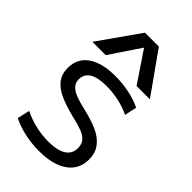

<svg xmlns="http://www.w3.org/2000/svg" viewBox="-240 -874 968 968"><g transform="rotate(45 244.5 -390.0)"><path d="M237 10Q184 10 134 -1Q84 -12 44 -32L59 -98Q101 -78 145.5 -67.5Q190 -57 236 -57Q300 -57 333 -78Q366 -99 366 -140Q366 -168 351 -185Q336 -202 307 -213Q278 -224 233 -234Q173 -249 130.5 -268Q88 -287 65.5 -316.5Q43 -346 43 -389Q43 -457 95.5 -493.5Q148 -530 243 -530Q293 -530 342 -520Q391 -510 429 -491L415 -426Q378 -444 334 -453.5Q290 -463 246 -463Q185 -463 154 -444Q123 -425 123 -388Q123 -364 137.5 -348Q152 -332 180.5 -321Q209 -310 250 -301Q296 -290 332.5 -276.5Q369 -263 394 -244Q419 -225 432.5 -199.5Q446 -174 446 -139Q446 -68 391 -29Q336 10 237 10ZM38 -570 193 -790H292L448 -570H353L244 -732H242L133 -570Z"/></g></svg>

Font: M PLUS 2
Style: Regular
Weight: 400
Designer: Coji Morishita
Foundry: UNDERFOREST DESIGN
Version: Version 1.001